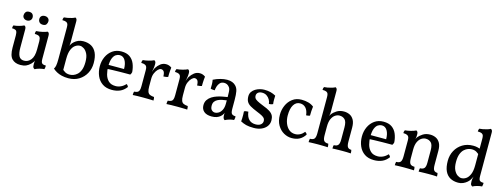

<svg xmlns="http://www.w3.org/2000/svg" viewBox="-16 -1506 6034 2304"><g transform="rotate(15 3001.0 -354.0)"><path d="M225 4Q158 4 120 -35Q82 -74 82 -174V-325Q82 -360 72 -377.5Q62 -395 16 -396Q16 -407 17.5 -415.5Q19 -424 23 -433Q54 -435 90.5 -445Q127 -455 150 -467Q159 -464 165.5 -454.5Q172 -445 172 -423V-196Q172 -129 190.5 -93Q209 -57 255 -57Q305 -57 338.5 -99Q372 -141 372 -228V-330Q372 -365 359.5 -382.5Q347 -400 297 -401Q297 -412 298 -420.5Q299 -429 304 -438Q343 -440 380.5 -448.5Q418 -457 440 -467Q449 -464 455.5 -454.5Q462 -445 462 -423V-133L384 -96Q379 -83 370 -70.5Q361 -58 350 -47Q324 -21 295 -8.5Q266 4 225 4ZM404 9Q394 4 386.5 -5.5Q379 -15 379 -49Q379 -60 380.5 -80Q382 -100 389 -136H462Q462 -113 466 -97.5Q470 -82 483.5 -75Q497 -68 524 -68Q524 -58 523 -45.5Q522 -33 518 -22Q493 -21 460 -12.5Q427 -4 404 9ZM362 -532Q333 -532 318 -548Q303 -564 303 -589Q303 -613 318.5 -626.5Q334 -640 359 -640Q384 -640 400 -626Q416 -612 416 -589Q416 -568 404 -550Q392 -532 362 -532ZM166 -532Q141 -532 125 -546.5Q109 -561 109 -583Q109 -605 122 -622.5Q135 -640 164 -640Q194 -640 207.5 -624Q221 -608 221 -585Q221 -562 205 -547Q189 -532 166 -532Z M725 -86Q745 -65 768.5 -51Q792 -37 827 -37Q848 -37 872.5 -45.5Q897 -54 920 -75Q943 -96 957.5 -134Q972 -172 972 -232Q972 -296 953 -333.5Q934 -371 908 -387.5Q882 -404 860 -404Q831 -404 803 -385.5Q775 -367 757 -325Q739 -283 739 -213V-54ZM822 9Q777 9 740 0Q703 -9 675 -24.5Q647 -40 627 -59Q638 -73 643.5 -100Q649 -127 649 -186V-575Q649 -599 644.5 -614.5Q640 -630 624 -638Q608 -646 574 -646Q574 -657 576 -666Q578 -675 583 -683Q598 -683 625.5 -688Q653 -693 679 -701Q705 -709 717 -717Q726 -714 732.5 -705Q739 -696 739 -677V-416Q739 -398 737 -385.5Q735 -373 733 -362L729 -273L710 -319Q723 -351 732.5 -368Q742 -385 747 -393Q756 -408 775.5 -425.5Q795 -443 823 -455Q851 -467 884 -467Q943 -467 984.5 -443.5Q1026 -420 1048.5 -371Q1071 -322 1071 -245Q1071 -175 1040 -117.5Q1009 -60 953 -25.5Q897 9 822 9Z M1363 9Q1292 9 1245 -23Q1198 -55 1174.5 -109.5Q1151 -164 1151 -229Q1151 -293 1176 -347Q1201 -401 1247.5 -434Q1294 -467 1358 -467Q1423 -467 1462.5 -439Q1502 -411 1521.5 -364Q1541 -317 1545 -260Q1541 -240 1530 -226Q1513 -226 1479 -226Q1445 -226 1402 -225.5Q1359 -225 1314 -223.5Q1269 -222 1229 -220V-271H1441Q1441 -337 1417 -378Q1393 -419 1349 -419Q1325 -419 1302 -404.5Q1279 -390 1264 -353.5Q1249 -317 1249 -250Q1249 -201 1261.5 -154.5Q1274 -108 1305.5 -77.5Q1337 -47 1395 -47Q1428 -47 1460 -62Q1492 -77 1517 -105Q1525 -101 1532.5 -91.5Q1540 -82 1541 -74Q1507 -29 1462.5 -10Q1418 9 1363 9Z M1786 -147Q1786 -104 1795 -81.5Q1804 -59 1824 -50.5Q1844 -42 1875 -40Q1878 -32 1879 -21.5Q1880 -11 1880 3Q1865 2 1844.5 1.5Q1824 1 1801 0.5Q1778 0 1754 0Q1719 0 1680.5 0.5Q1642 1 1622 3Q1622 -11 1623 -21.5Q1624 -32 1627 -40Q1654 -42 1669 -49.5Q1684 -57 1690 -75.5Q1696 -94 1696 -127V-227H1786ZM1786 -293V-214H1696V-325L1786 -423Q1786 -389 1780 -361.5Q1774 -334 1769 -307ZM1764 -301Q1775 -329 1781 -347Q1787 -365 1794 -377Q1816 -412 1846 -435Q1876 -458 1915 -458Q1953 -458 1984 -434Q1982 -418 1980 -397Q1978 -376 1977.5 -355Q1977 -334 1977 -316Q1968 -313 1952.5 -310Q1937 -307 1920 -307Q1918 -355 1904.5 -370Q1891 -385 1871 -385Q1854 -385 1834 -365.5Q1814 -346 1800 -314Q1786 -282 1786 -243ZM1696 -214V-325Q1696 -349 1691 -364Q1686 -379 1670 -387Q1654 -395 1621 -396Q1621 -407 1623 -416Q1625 -425 1630 -433Q1661 -435 1701 -445Q1741 -455 1764 -467Q1773 -464 1779.5 -454.5Q1786 -445 1786 -423Z M2205 -147Q2205 -104 2214 -81.5Q2223 -59 2243 -50.5Q2263 -42 2294 -40Q2297 -32 2298 -21.5Q2299 -11 2299 3Q2284 2 2263.5 1.5Q2243 1 2220 0.5Q2197 0 2173 0Q2138 0 2099.5 0.5Q2061 1 2041 3Q2041 -11 2042 -21.5Q2043 -32 2046 -40Q2073 -42 2088 -49.5Q2103 -57 2109 -75.5Q2115 -94 2115 -127V-227H2205ZM2205 -293V-214H2115V-325L2205 -423Q2205 -389 2199 -361.5Q2193 -334 2188 -307ZM2183 -301Q2194 -329 2200 -347Q2206 -365 2213 -377Q2235 -412 2265 -435Q2295 -458 2334 -458Q2372 -458 2403 -434Q2401 -418 2399 -397Q2397 -376 2396.5 -355Q2396 -334 2396 -316Q2387 -313 2371.5 -310Q2356 -307 2339 -307Q2337 -355 2323.5 -370Q2310 -385 2290 -385Q2273 -385 2253 -365.5Q2233 -346 2219 -314Q2205 -282 2205 -243ZM2115 -214V-325Q2115 -349 2110 -364Q2105 -379 2089 -387Q2073 -395 2040 -396Q2040 -407 2042 -416Q2044 -425 2049 -433Q2080 -435 2120 -445Q2160 -455 2183 -467Q2192 -464 2198.5 -454.5Q2205 -445 2205 -423Z M2766 9Q2755 4 2748.5 -9Q2742 -22 2742 -50Q2742 -59 2743 -71.5Q2744 -84 2747 -94H2749Q2746 -78 2735.5 -59.5Q2725 -41 2708 -27Q2691 -12 2665 -2.5Q2639 7 2602 7Q2539 7 2506 -21.5Q2473 -50 2473 -99Q2473 -138 2491.5 -165.5Q2510 -193 2539.5 -211.5Q2569 -230 2603.5 -241Q2638 -252 2671 -258Q2704 -264 2729 -268Q2729 -309 2727.5 -332Q2726 -355 2721.5 -368.5Q2717 -382 2708 -392Q2696 -407 2680.5 -414.5Q2665 -422 2646 -422Q2613 -422 2594 -401.5Q2575 -381 2567 -354Q2559 -327 2558 -306Q2547 -306 2530.5 -307.5Q2514 -309 2506 -313Q2508 -338 2507 -369Q2506 -400 2501 -422Q2542 -443 2587.5 -455Q2633 -467 2671 -467Q2708 -467 2734.5 -456.5Q2761 -446 2777 -429Q2803 -404 2811 -363.5Q2819 -323 2819 -256V-146Q2819 -118 2823.5 -101.5Q2828 -85 2841 -77.5Q2854 -70 2881 -68Q2881 -58 2880 -45.5Q2879 -33 2875 -22Q2850 -21 2819.5 -12.5Q2789 -4 2766 9ZM2630 -48Q2652 -48 2675 -62.5Q2698 -77 2713.5 -108Q2729 -139 2729 -189V-227Q2704 -224 2676 -218.5Q2648 -213 2624 -202Q2600 -191 2585 -171.5Q2570 -152 2570 -119Q2570 -82 2588 -65Q2606 -48 2630 -48Z M3276 -432Q3275 -408 3274.5 -381Q3274 -354 3278 -328Q3268 -322 3255 -319Q3242 -316 3228 -316Q3226 -344 3211.5 -369Q3197 -394 3173 -410Q3149 -426 3116 -426Q3085 -426 3066.5 -411Q3048 -396 3048 -371Q3048 -354 3055.5 -341Q3063 -328 3088.5 -313.5Q3114 -299 3167 -278Q3221 -258 3252 -238Q3283 -218 3296 -193Q3309 -168 3309 -132Q3309 -90 3285 -58Q3261 -26 3219.5 -8.5Q3178 9 3126 9Q3066 9 3030.5 -0.5Q2995 -10 2961 -28Q2963 -44 2963.5 -67Q2964 -90 2964 -113Q2964 -136 2962 -152Q2970 -158 2984.5 -160.5Q2999 -163 3014 -163Q3022 -100 3053 -69Q3084 -38 3136 -38Q3177 -38 3199.5 -56Q3222 -74 3222 -102Q3222 -120 3213.5 -133Q3205 -146 3182 -159Q3159 -172 3114 -190Q3060 -212 3027.5 -231Q2995 -250 2980.5 -276Q2966 -302 2966 -342Q2966 -374 2982 -397.5Q2998 -421 3023.5 -436.5Q3049 -452 3078 -459.5Q3107 -467 3132 -467Q3177 -467 3211 -458Q3245 -449 3276 -432Z M3761 -78Q3734 -35 3694 -13Q3654 9 3597 9Q3546 9 3498.5 -17.5Q3451 -44 3420 -96.5Q3389 -149 3389 -227Q3389 -287 3413 -342Q3437 -397 3483.5 -432Q3530 -467 3597 -467Q3643 -467 3681.5 -456Q3720 -445 3748 -422Q3744 -393 3742.5 -365Q3741 -337 3741 -308Q3733 -304 3719.5 -302Q3706 -300 3695 -300Q3689 -358 3661 -389Q3633 -420 3589 -420Q3540 -420 3511 -374Q3482 -328 3482 -242Q3482 -192 3498.5 -147.5Q3515 -103 3547 -75.5Q3579 -48 3625 -48Q3657 -48 3685.5 -63Q3714 -78 3736 -106Q3744 -102 3751 -94.5Q3758 -87 3761 -78Z M4267 -127Q4267 -75 4281.5 -57.5Q4296 -40 4326 -40Q4329 -31 4330 -21Q4331 -11 4331 3Q4309 1 4281 0.5Q4253 0 4222 0Q4202 0 4180 0.5Q4158 1 4138.5 1.5Q4119 2 4103 3Q4103 -11 4104 -21.5Q4105 -32 4108 -40Q4144 -40 4160.5 -58.5Q4177 -77 4177 -127V-279Q4177 -350 4151 -375.5Q4125 -401 4084 -401Q4058 -401 4032 -384.5Q4006 -368 3988.5 -331.5Q3971 -295 3971 -234V-127Q3971 -77 3986 -58.5Q4001 -40 4040 -40Q4043 -31 4044 -21Q4045 -11 4045 3Q4031 2 4011 1.5Q3991 1 3969 0.5Q3947 0 3926 0Q3906 0 3884 0.5Q3862 1 3842 1.5Q3822 2 3807 3Q3807 -11 3808 -21.5Q3809 -32 3812 -40Q3851 -40 3866 -58.5Q3881 -77 3881 -127V-325L3971 -423Q3971 -411 3970 -396Q3969 -381 3964 -364Q3967 -369 3970 -375.5Q3973 -382 3979 -390Q3996 -413 4033.5 -437.5Q4071 -462 4124 -462Q4162 -462 4194.5 -446.5Q4227 -431 4247 -395.5Q4267 -360 4267 -299ZM3881 -575Q3881 -599 3876.5 -614.5Q3872 -630 3856 -638Q3840 -646 3806 -646Q3806 -657 3808 -666Q3810 -675 3815 -683Q3830 -683 3857.5 -688Q3885 -693 3911 -701Q3937 -709 3949 -717Q3958 -714 3964.5 -705Q3971 -696 3971 -677V-538H3881ZM3881 -575H3971V-423L3881 -310Z M4619 9Q4548 9 4501 -23Q4454 -55 4430.5 -109.5Q4407 -164 4407 -229Q4407 -293 4432 -347Q4457 -401 4503.5 -434Q4550 -467 4614 -467Q4679 -467 4718.5 -439Q4758 -411 4777.5 -364Q4797 -317 4801 -260Q4797 -240 4786 -226Q4769 -226 4735 -226Q4701 -226 4658 -225.5Q4615 -225 4570 -223.5Q4525 -222 4485 -220V-271H4697Q4697 -337 4673 -378Q4649 -419 4605 -419Q4581 -419 4558 -404.5Q4535 -390 4520 -353.5Q4505 -317 4505 -250Q4505 -201 4517.5 -154.5Q4530 -108 4561.5 -77.5Q4593 -47 4651 -47Q4684 -47 4716 -62Q4748 -77 4773 -105Q4781 -101 4788.5 -91.5Q4796 -82 4797 -74Q4763 -29 4718.5 -10Q4674 9 4619 9Z M4952 -214V-325Q4952 -349 4947 -364Q4942 -379 4926 -387Q4910 -395 4877 -396Q4877 -407 4879 -416Q4881 -425 4886 -433Q4917 -435 4957 -445Q4997 -455 5020 -467Q5029 -464 5035.5 -454.5Q5042 -445 5042 -423ZM5338 -127Q5338 -75 5352.5 -57.5Q5367 -40 5397 -40Q5400 -31 5401 -21Q5402 -11 5402 3Q5380 1 5352 0.5Q5324 0 5293 0Q5273 0 5251 0.5Q5229 1 5209.5 1.5Q5190 2 5174 3Q5174 -11 5175 -21.5Q5176 -32 5179 -40Q5215 -40 5231.5 -58.5Q5248 -77 5248 -127V-279Q5248 -350 5222 -375.5Q5196 -401 5155 -401Q5129 -401 5103 -384.5Q5077 -368 5059.5 -331.5Q5042 -295 5042 -234V-127Q5042 -77 5057 -58.5Q5072 -40 5111 -40Q5114 -31 5115 -21Q5116 -11 5116 3Q5102 2 5082 1.5Q5062 1 5040 0.5Q5018 0 4997 0Q4977 0 4955 0.5Q4933 1 4913 1.5Q4893 2 4878 3Q4878 -11 4879 -21.5Q4880 -32 4883 -40Q4922 -40 4937 -58.5Q4952 -77 4952 -127V-325L5042 -423Q5042 -411 5041 -396Q5040 -381 5035 -364Q5038 -369 5041 -375.5Q5044 -382 5050 -390Q5067 -413 5104.5 -437.5Q5142 -462 5195 -462Q5233 -462 5265.5 -446.5Q5298 -431 5318 -395.5Q5338 -360 5338 -299Z M5727 -467Q5756 -467 5777.5 -462Q5799 -457 5824 -449V-372Q5804 -393 5780.5 -407Q5757 -421 5722 -421Q5701 -421 5676.5 -412.5Q5652 -404 5629 -383Q5606 -362 5591.5 -324Q5577 -286 5577 -226Q5577 -162 5596 -124.5Q5615 -87 5641 -70.5Q5667 -54 5689 -54Q5719 -54 5746.5 -72.5Q5774 -91 5792 -133Q5810 -175 5810 -245L5839 -139Q5826 -107 5816.5 -90Q5807 -73 5802 -65Q5793 -50 5773.5 -33Q5754 -16 5726.5 -3.5Q5699 9 5665 9Q5607 9 5565 -14.5Q5523 -38 5500.5 -87Q5478 -136 5478 -213Q5478 -283 5509 -340.5Q5540 -398 5596 -432.5Q5652 -467 5727 -467ZM5900 -136Q5900 -113 5904 -97.5Q5908 -82 5921.5 -75Q5935 -68 5962 -68Q5962 -58 5961 -45.5Q5960 -33 5956 -22Q5931 -21 5898 -12.5Q5865 -4 5842 9Q5832 4 5824.5 -5.5Q5817 -15 5817 -49Q5817 -69 5820.5 -84.5Q5824 -100 5831 -136ZM5900 -575V-127H5810V-575ZM5878 -717Q5887 -714 5893.5 -705Q5900 -696 5900 -677V-538H5810V-575Q5810 -599 5805.5 -614.5Q5801 -630 5785 -638Q5769 -646 5735 -646Q5735 -657 5737 -666Q5739 -675 5744 -683Q5759 -683 5786 -688Q5813 -693 5839.5 -701Q5866 -709 5878 -717Z"/></g></svg>

Font: Vollkorn
Style: Regular
Weight: 400
Designer: Friedrich Althausen
Foundry: Friedrich Althausen
Version: Version 5.001